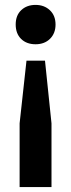

<svg xmlns="http://www.w3.org/2000/svg" viewBox="-20 -573 290 783"><path d="M125 -553Q160.5 -553 183.5 -531.2Q206.5 -509.5 206.5 -473Q206.5 -437 184 -414.8Q161.5 -392.5 125 -392.5Q88.5 -392.5 66.2 -414.2Q44 -436 44 -473Q44 -510.5 66.8 -531.8Q89.5 -553 125 -553ZM88 -325.5H163.5L190 -70V190H60V-70Z"/></svg>

Font: Encode Sans Cnd SmBold
Style: Regular
Weight: 600
Width: 3
Designer: Multiple Designers
Foundry: Impallari Type
Version: Version 3.002; ttfautohint (v1.8.3) -l 8 -r 50 -G 200 -x 14 